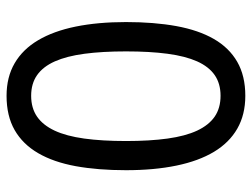

<svg xmlns="http://www.w3.org/2000/svg" viewBox="-112 -653 775 591"><g transform="rotate(90 275.5 -357.5)"><path d="M503.9 -357.9Q503.9 -271.5 491.5 -203.1Q479 -134.8 451.4 -87.4Q423.8 -40 380.4 -15.1Q336.9 9.8 274.9 9.8Q217.3 9.8 174.6 -15.1Q131.8 -40 103.8 -87.4Q75.7 -134.8 61.8 -203.1Q47.9 -271.5 47.9 -357.9Q47.9 -444.3 60.3 -512.7Q72.8 -581.1 99.9 -628.2Q127 -675.3 170.2 -700.2Q213.4 -725.1 274.9 -725.1Q333 -725.1 376 -700.4Q418.9 -675.8 447.3 -628.7Q475.6 -581.5 489.7 -513.2Q503.9 -444.8 503.9 -357.9ZM138.2 -357.9Q138.2 -284.7 145.5 -230Q152.8 -175.3 168.9 -138.9Q185.1 -102.5 211.2 -84.2Q237.3 -65.9 274.9 -65.9Q312.5 -65.9 338.9 -84Q365.2 -102.1 382.1 -138.2Q398.9 -174.3 406.5 -229.2Q414.1 -284.2 414.1 -357.9Q414.1 -431.2 406.5 -485.8Q398.9 -540.5 382.1 -576.7Q365.2 -612.8 338.9 -630.9Q312.5 -648.9 274.9 -648.9Q237.3 -648.9 211.2 -630.9Q185.1 -612.8 168.9 -576.7Q152.8 -540.5 145.5 -485.8Q138.2 -431.2 138.2 -357.9Z"/></g></svg>

Font: Noto Sans Cham
Style: Regular
Weight: 400
Designer: Danh Hong
Foundry: Danh Hong
Version: Version 1.02